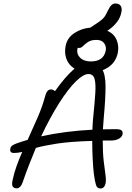

<svg xmlns="http://www.w3.org/2000/svg" viewBox="-20 -1068 753 1097"><path d="M60 -194Q34 -194 39 -218Q40 -228 47.5 -234.5Q55 -241 73 -248Q104 -259 138 -269Q166 -331 194 -394.5Q222 -458 239 -522Q243 -538 251 -547.5Q259 -557 271 -557Q284 -557 294 -547Q354 -631 399 -669.5Q444 -708 489 -708Q542 -708 562.5 -675Q583 -642 583 -573.5Q583 -505 573 -397Q570 -362 568 -329Q603 -330 640 -330Q667 -330 675 -322.5Q683 -315 680 -300Q677 -286 659.5 -275.5Q642 -265 611 -265Q588 -265 567 -265Q567 -195 572.5 -148Q578 -101 582.5 -70Q587 -39 583 -19Q576 9 554 9Q535 9 528.5 -11Q522 -31 516 -77Q512 -111 509.5 -160.5Q507 -210 507 -263Q380 -259 305.5 -247.5Q231 -236 185 -223Q166 -177 146.5 -127.5Q127 -78 109 -25Q97 8 75 8Q60 8 53 -2Q46 -12 52 -39Q60 -78 74.5 -118.5Q89 -159 107 -200Q95 -197 83.5 -195.5Q72 -194 60 -194ZM485 -645Q456 -645 412.5 -602Q369 -559 318 -479Q267 -399 215 -289Q283 -304 356.5 -313.5Q430 -323 508 -327Q509 -361 512 -392Q521 -480 524.5 -536Q528 -592 520 -618.5Q512 -645 485 -645ZM495 -654Q440 -654 406 -675.5Q372 -697 359.5 -731.5Q347 -766 355 -806Q364 -852 405 -879Q446 -906 496 -910Q504 -916 520 -926Q552 -946 567 -960.5Q582 -975 594 -1003Q607 -1030 617 -1039Q627 -1048 639 -1048Q661 -1048 669.5 -1034.5Q678 -1021 674 -1000Q668 -966 645.5 -938.5Q623 -911 593 -892Q631 -876 646 -840.5Q661 -805 653 -766Q642 -712 597.5 -683Q553 -654 495 -654ZM422 -787Q417 -759 438 -738Q459 -717 499 -717Q534 -717 555.5 -731.5Q577 -746 584 -778Q589 -801 575.5 -820.5Q562 -840 531 -840Q501 -840 483.5 -828.5Q466 -817 455 -805.5Q444 -794 433 -794Q427 -794 424 -795Q423 -791 422 -787Z"/></svg>

Font: Shantell Sans Normal
Style: Italic
Weight: 300
Italic angle: -11.31°
Designer: Stephen Nixon, Anya Danilova, Shantell Martin
Foundry: Arrow Type
Version: Version 1.008;[a672d596b]